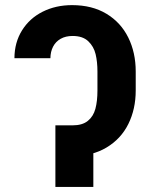

<svg xmlns="http://www.w3.org/2000/svg" viewBox="-20 -737 592 757"><path d="M364.2 -380.4V-455Q364.2 -493 357 -523.3Q349.8 -553.6 328 -574.4Q306.2 -595.2 266.4 -595.2Q238.7 -595.2 219.1 -584Q199.5 -572.9 189.2 -552.9Q179 -533 178.7 -507.5H36.9Q37.2 -569.8 66.9 -617.3Q96.5 -664.8 148.1 -690.8Q199.8 -716.8 264.2 -716.8Q343.1 -716.8 399.7 -682.7Q456.3 -648.6 485.7 -589.1Q515.1 -529.7 515.1 -455V-380.4Q515.1 -306.8 486 -248.1Q456.9 -189.4 400 -155.4Q343.1 -121.3 263.6 -121.3H216.7V-242.8H266.4Q304.4 -242.8 326.2 -260.3Q348 -277.9 356.1 -308Q364.2 -338.1 364.2 -380.4ZM348 0H198.4V-242.8H348Z"/></svg>

Font: Pretendard Std Variable
Style: Regular
Weight: 400
Designer: Base glyphs from Inter by Rasmus Andersson; Hangeul glyphs from Noto Sans CJK(Source Han Sans) by Jang Soo-young and Kan
Foundry: Kil Hyung-jin
Version: Version 1.309;Glyphs 3.2 (3225)